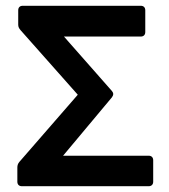

<svg xmlns="http://www.w3.org/2000/svg" viewBox="-20 -644 586 664"><path d="M40 -64.5V-15.6C40 -5.9 45.9 0 55.7 0H494.1C503.9 0 509.8 -5.9 509.8 -15.6V-89.8C509.8 -99.6 503.9 -105.5 494.1 -105.5H198.2L367.2 -307.6C373 -315.4 373 -322.3 367.2 -329.1L201.2 -517.6H466.8C476.6 -517.6 482.4 -523.4 482.4 -533.2V-608.4C482.4 -618.2 476.6 -624 466.8 -624H58.6C48.8 -624 43 -618.2 43 -608.4V-558.6C43 -550.8 45.9 -545.9 50.8 -540L249 -316.4L46.9 -84C42 -78.1 40 -72.3 40 -64.5Z"/></svg>

Font: Ed Sans Neue SemiBold
Style: Regular
Weight: 600
Designer: Stephen Hutchings
Version: Version 1.004;PS 001.004;hotconv 1.0.88;makeotf.lib2.5.64775